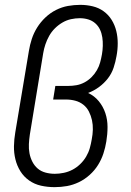

<svg xmlns="http://www.w3.org/2000/svg" viewBox="-20 -763 540 791"><path d="M205 8Q176 8 149 2Q122 -4 100 -19.5Q78 -35 64 -57.5Q50 -80 43.5 -106.5Q37 -133 37.5 -161Q38 -189 43 -218L99 -553Q103 -578 111 -602.5Q119 -627 133 -649.5Q147 -672 167 -691Q187 -710 211 -722Q235 -734 260 -738.5Q285 -743 311 -743Q337 -743 362 -737Q387 -731 407 -716.5Q427 -702 440 -681Q453 -660 459 -635.5Q465 -611 465 -584.5Q465 -558 460 -532Q456 -508 448 -484Q440 -460 424.5 -440Q409 -420 388 -404.5Q367 -389 343 -380Q369 -368 387 -346Q405 -324 414 -297Q423 -270 423 -240Q423 -210 418 -180Q414 -155 406 -130.5Q398 -106 384 -83.5Q370 -61 349.5 -42.5Q329 -24 305 -12.5Q281 -1 256 3.5Q231 8 205 8ZM206 -47Q224 -47 243 -51Q262 -55 279 -64Q296 -73 310.5 -87Q325 -101 335 -118Q345 -135 350 -153Q355 -171 358 -189Q362 -209 362.5 -229Q363 -249 359 -267.5Q355 -286 346.5 -303Q338 -320 323.5 -331.5Q309 -343 290.5 -348Q272 -353 252 -353H199L208 -409H261Q278 -409 295 -412Q312 -415 328 -423.5Q344 -432 357 -445Q370 -458 379 -473.5Q388 -489 392.5 -505.5Q397 -522 400 -539Q403 -556 403.5 -574Q404 -592 401.5 -609Q399 -626 392 -641Q385 -656 372.5 -667Q360 -678 343.5 -683Q327 -688 309 -688Q291 -688 272.5 -684Q254 -680 237 -670Q220 -660 206 -646Q192 -632 182.5 -615Q173 -598 167 -580Q161 -562 158 -544L103 -209Q100 -189 99 -169.5Q98 -150 101.5 -131.5Q105 -113 113.5 -96.5Q122 -80 135.5 -68.5Q149 -57 167.5 -52Q186 -47 206 -47Z"/></svg>

Font: Iosevka Slab Light
Style: Italic
Weight: 300
Italic angle: -9°
Monospace: yes
Designer: Belleve Invis
Foundry: Belleve Invis
Version: Version 11.1.1; ttfautohint (v1.8.3)